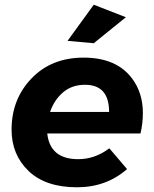

<svg xmlns="http://www.w3.org/2000/svg" viewBox="-20 -787 651 813"><path d="M377 -604 266 -614 377 -767 513 -714ZM306 6Q173 6 101 -63Q29 -132 29 -238Q29 -367 113.5 -455Q198 -543 334 -543Q473 -543 539 -455Q585 -394 585 -308Q585 -266 575 -222H180Q192 -113 311 -113Q382 -113 443 -159L518 -71Q430 6 306 6ZM442 -313Q442 -428 340 -428Q284.5 -428 247 -396Q209.5 -364 192 -313Z"/></svg>

Font: Argentum Sans SemiBold
Style: Italic
Weight: 600
Italic angle: -11°
Designer: Julieta Ulanovsky (font), Cristiano Sobral (main changes and remaster)
Foundry: Julieta Ulanovsky (font), Cristiano Sobral (main changes and remaster)
Version: Version 2.007;June 15, 2022;FontCreator 14.0.0.2814 64-bit; 